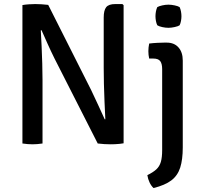

<svg xmlns="http://www.w3.org/2000/svg" viewBox="-20 -707 998 946"><path d="M90.5 -682Q103.5 -684.5 122.5 -685.8Q141.5 -687 153.5 -687Q166.5 -687 184.2 -686Q202 -685 217.5 -683L189.5 -559.5L181 -557.5Q183 -523 185 -480.2Q187 -437.5 188.2 -393.8Q189.5 -350 189.5 -313V0Q176 2 163.5 3Q151 4 140.5 4Q130 4 116.8 3Q103.5 2 90.5 0ZM248 -420Q230 -456.5 214.2 -491.8Q198.5 -527 184.5 -558.5L134.5 -618.5L217.5 -683L429 -263.5Q448 -224.5 464.8 -187.2Q481.5 -150 496 -119L548.5 -64L461.5 0ZM589 -681.5V-1Q581 0.5 569.5 1.8Q558 3 546.5 3.5Q535 4 525 4Q510.5 4 494 3Q477.5 2 461.5 0L490.5 -118.5L499 -119.5Q497 -160 495 -205Q493 -250 492 -293.5Q491 -337 491 -371.5V-621Q491 -656 503.2 -671.5Q515.5 -687 548 -687H583ZM880.5 19.5Q880.5 79 868 118.5Q855.5 158 824.2 181.8Q793 205.5 736.5 219.5Q725.5 209.5 717.2 192.5Q709 175.5 706 156Q734.5 142 750.2 127.5Q766 113 772.5 90.8Q779 68.5 779 32.5V-366.5Q779 -393 769.5 -405.8Q760 -418.5 735.5 -418.5H715Q711 -437 711 -455Q711 -464 712 -473.2Q713 -482.5 715 -492.5Q735.5 -495 756 -496Q776.5 -497 788.5 -497H802Q838.5 -497 859.5 -473.2Q880.5 -449.5 880.5 -408.5ZM746 -627Q746 -638 748.2 -650.2Q750.5 -662.5 755 -672Q764 -677 779.8 -680.5Q795.5 -684 810 -684Q824 -684 840.5 -680.5Q857 -677 865 -672Q869.5 -662.5 871.8 -650Q874 -637.5 874 -627Q874 -616.5 871.8 -604Q869.5 -591.5 865 -582.5Q858 -577.5 841 -573.8Q824 -570 810 -570Q795.5 -570 779.5 -573.5Q763.5 -577 755 -582.5Q750.5 -591.5 748.2 -604Q746 -616.5 746 -627Z"/></svg>

Font: Signika Light
Style: Regular
Weight: 400
Version: Version 2.003;gftools[0.9.32]